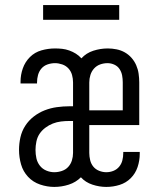

<svg xmlns="http://www.w3.org/2000/svg" viewBox="-20 -729 640 757"><path d="M194 8Q166 8 138 -1.5Q110 -11 90.5 -32Q71 -53 63 -81Q55 -109 55 -138Q55 -163 60.5 -187.5Q66 -212 79.5 -233Q93 -254 113 -269.5Q133 -285 156 -294Q179 -303 204 -306.5Q229 -310 254 -310H268V-404Q268 -419 264 -433.5Q260 -448 250 -459Q240 -470 225.5 -475Q211 -480 197 -480Q182 -480 167.5 -475Q153 -470 143.5 -459Q134 -448 130 -433.5Q126 -419 126 -404Q126 -403 126 -402Q126 -401 126 -400H61Q61 -401 61 -403Q61 -405 61 -407Q61 -434 70 -459.5Q79 -485 98 -504Q117 -523 143.5 -530.5Q170 -538 197 -538Q211 -538 225 -536.5Q239 -535 253 -530Q267 -525 279 -517.5Q291 -510 301 -499Q320 -520 348 -529Q376 -538 405 -538Q422 -538 439.5 -534.5Q457 -531 472 -522.5Q487 -514 498.5 -501Q510 -488 517 -472Q524 -456 526.5 -438.5Q529 -421 529 -404V-236H332V-126Q332 -112 335.5 -97.5Q339 -83 348 -72Q357 -61 371 -55.5Q385 -50 399 -50Q414 -50 427.5 -55.5Q441 -61 450 -72Q459 -83 462.5 -97Q466 -111 466 -126Q466 -127 466 -128Q466 -129 466 -130H531Q531 -128 531 -126.5Q531 -125 531 -123Q531 -96 522.5 -70.5Q514 -45 495.5 -26.5Q477 -8 451.5 0Q426 8 399 8Q372 8 344.5 -1Q317 -10 299 -30Q279 -10 251 -1Q223 8 194 8ZM332 -294H464V-404Q464 -418 461.5 -431.5Q459 -445 451.5 -456.5Q444 -468 431 -474Q418 -480 404 -480Q389 -480 375 -475Q361 -470 351 -459Q341 -448 336.5 -433.5Q332 -419 332 -404ZM194 -50Q209 -50 224 -55Q239 -60 249 -71Q259 -82 263.5 -96.5Q268 -111 268 -126V-252H254Q237 -252 220.5 -250Q204 -248 188.5 -242Q173 -236 159 -225.5Q145 -215 136 -201.5Q127 -188 123.5 -171Q120 -154 120 -138Q120 -121 123.5 -105Q127 -89 137 -76Q147 -63 162.5 -56.5Q178 -50 194 -50ZM150 -651V-709H450V-651Z"/></svg>

Font: Iosevka Curly Light Extended
Style: Regular
Weight: 300
Width: 7
Monospace: yes
Designer: Belleve Invis
Foundry: Belleve Invis
Version: Version 11.1.0; ttfautohint (v1.8.3)